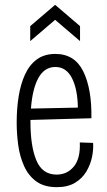

<svg xmlns="http://www.w3.org/2000/svg" viewBox="-20 -763 443 794"><path d="M215 11Q163 11 130.5 -12.5Q98 -36 80 -75.5Q62 -115 55.5 -162Q49 -209 49 -257Q49 -313 57 -363.5Q65 -414 83 -454Q101 -494 132 -517Q163 -540 209 -540Q289 -540 324.5 -467.5Q360 -395 358 -274L106 -267Q106 -263 106 -258Q106 -158 130.5 -99.5Q155 -41 214 -41Q258 -41 285.5 -74.5Q313 -108 310 -174L365 -172Q367 -145 360.5 -113.5Q354 -82 337 -53.5Q320 -25 290 -7Q260 11 215 11ZM209 -486Q164 -486 139 -441Q114 -396 108 -314L302 -318Q301 -394 277.5 -440Q254 -486 209 -486ZM105 -593V-655L208 -743L311 -655V-593L208 -681Z"/></svg>

Font: Bricolage Grotesque 12pt Condensed ExtraLight
Style: Regular
Weight: 200
Width: 3
Designer: Mathieu Triay
Foundry: Atelier Triay
Version: Version 1.001; ttfautohint (v1.8.4.7-5d5b);gftools[0.9.33.de